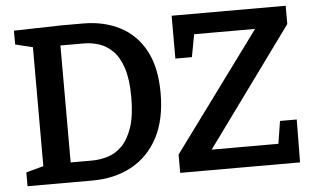

<svg xmlns="http://www.w3.org/2000/svg" viewBox="-50 -779 1408 857"><g transform="rotate(-5 654.0 -351.0)"><path d="M350 -702Q444 -702 516 -664.5Q588 -627 628 -552Q668 -477 668 -363Q668 -244 625.5 -163.5Q583 -83 507 -41.5Q431 0 330 0H40V-62L118 -83V-616L40 -635V-697L254 -702ZM336 -89Q373 -89 408.5 -100Q444 -111 472.5 -140Q501 -169 518.5 -221Q536 -273 536 -355Q536 -435 519.5 -485.5Q503 -536 475.5 -563.5Q448 -591 414.5 -602Q381 -613 346 -613H241V-89ZM724 0V-82L1113 -611H840L821 -510H747V-702H1258V-620L873 -91H1172L1188 -192H1263L1261 0Z"/></g></svg>

Font: Bitter SemiBold
Style: Regular
Weight: 600
Designer: Sol Matas, and Bitter project Authors
Foundry: Sol Matas
Version: Version 2.001